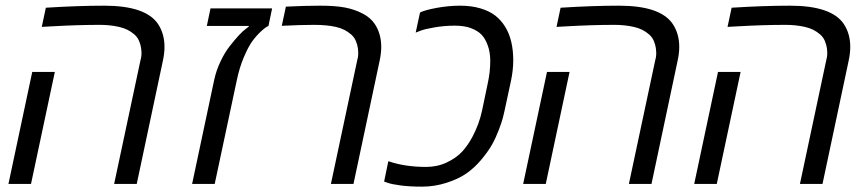

<svg xmlns="http://www.w3.org/2000/svg" viewBox="-20 -660 3115 689"><path d="M546.9 -574.2Q570.3 -539.1 570.3 -491.7Q570.3 -467.8 564 -439.5L470.7 0H389.6L483.4 -440.4Q487.8 -456.5 487.8 -466.3Q487.8 -476.1 486.3 -487.5Q484.9 -499 479.2 -512.7Q473.6 -526.4 462.2 -536.4Q450.7 -546.4 437.5 -553Q424.3 -559.6 407.2 -563.5Q374.5 -570.8 337.9 -570.8Q258.3 -570.8 164.1 -565.4L129.9 -563.5L144.5 -632.3Q259.8 -639.6 354 -639.6Q502.4 -639.6 546.9 -574.2ZM91.3 0H10.3L95.7 -401.9H176.8Z M956.5 -629.9 943.4 -566.9Q932.6 -562.5 915.3 -546.1Q897.9 -529.8 884.3 -510.5Q870.6 -491.2 855 -454.6Q839.4 -418 830.1 -373.5L750.5 0H669.4L748.5 -372.6Q755.9 -407.2 771.5 -439.9Q787.1 -472.7 804.2 -494.1Q840.8 -541 862.3 -556.6L872.6 -564.5L873 -566.9H722.2L735.4 -629.9Z M1005.9 -636.2Q1075.2 -639.6 1129.2 -639.6Q1183.1 -639.6 1217.5 -633.1Q1252 -626.5 1280.5 -611.8Q1309.1 -597.2 1324.7 -574.2Q1348.1 -539.1 1348.1 -491.7Q1348.1 -467.8 1341.8 -439.5L1248.5 0H1167.5L1261.2 -440.4Q1265.6 -456.5 1265.6 -466.3Q1265.6 -476.1 1264.2 -487.5Q1262.7 -499 1257.1 -512.7Q1251.5 -526.4 1240 -536.4Q1228.5 -546.4 1215.3 -553Q1202.1 -559.6 1185.1 -563.5Q1152.3 -570.8 1106.7 -570.8Q1061 -570.8 991.2 -567.4Z M1792.5 -564.5Q1821.8 -517.6 1821.8 -443.4Q1821.8 -408.2 1813.5 -369.1L1790.5 -262.2Q1787.6 -249.5 1784.4 -236.6Q1781.2 -223.6 1770.3 -194.6Q1759.3 -165.5 1745.6 -141.1Q1731.9 -116.7 1707.5 -87.4Q1683.1 -58.1 1654.1 -37.8Q1625 -17.6 1582 -3.9Q1539.1 9.8 1494.6 9.8Q1450.2 9.8 1417.2 5.4Q1384.3 1 1371.6 -3.9L1358.4 -8.3L1373.5 -81.5Q1433.1 -61 1509.3 -61Q1549.8 -61 1584 -77.4Q1618.2 -93.8 1638.7 -116.2Q1659.2 -138.7 1675.3 -168.9Q1699.7 -214.8 1710 -263.7L1730 -359.4Q1739.3 -400.9 1739.3 -441.4Q1739.3 -472.7 1730.2 -497.3Q1721.2 -522 1708 -535.6Q1694.8 -549.3 1671.1 -558.6Q1647.5 -567.9 1611.6 -567.9Q1575.7 -567.9 1539.6 -561.8Q1503.4 -555.7 1487.8 -549.3L1471.7 -543L1487.3 -615.2Q1504.9 -624 1547.4 -631.8Q1589.8 -639.6 1630.9 -639.6Q1671.9 -639.6 1704.3 -629.9Q1736.8 -620.1 1757.6 -603.8Q1778.3 -587.4 1792.5 -564.5Z M2394 -574.2Q2417.5 -539.1 2417.5 -491.7Q2417.5 -467.8 2411.1 -439.5L2317.9 0H2236.8L2330.6 -440.4Q2335 -456.5 2335 -466.3Q2335 -476.1 2333.5 -487.5Q2332 -499 2326.4 -512.7Q2320.8 -526.4 2309.3 -536.4Q2297.9 -546.4 2284.7 -553Q2271.5 -559.6 2254.4 -563.5Q2221.7 -570.8 2185.1 -570.8Q2105.5 -570.8 2011.2 -565.4L1977.1 -563.5L1991.7 -632.3Q2106.9 -639.6 2201.2 -639.6Q2349.6 -639.6 2394 -574.2ZM1938.5 0H1857.4L1942.9 -401.9H2023.9Z M3007.8 -574.2Q3031.2 -539.1 3031.2 -491.7Q3031.2 -467.8 3024.9 -439.5L2931.6 0H2850.6L2944.3 -440.4Q2948.7 -456.5 2948.7 -466.3Q2948.7 -476.1 2947.3 -487.5Q2945.8 -499 2940.2 -512.7Q2934.6 -526.4 2923.1 -536.4Q2911.6 -546.4 2898.4 -553Q2885.3 -559.6 2868.2 -563.5Q2835.4 -570.8 2798.8 -570.8Q2719.2 -570.8 2625 -565.4L2590.8 -563.5L2605.5 -632.3Q2720.7 -639.6 2814.9 -639.6Q2963.4 -639.6 3007.8 -574.2ZM2552.2 0H2471.2L2556.6 -401.9H2637.7Z"/></svg>

Font: Open Sans Hebrew
Style: Italic
Weight: 400
Italic angle: -12°
Foundry: Ascender Corporation, Yanek Iontef
Version: Version 2.001;PS 002.001;hotconv 1.0.70;makeotf.lib2.5.58329